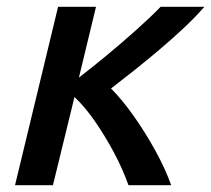

<svg xmlns="http://www.w3.org/2000/svg" viewBox="-20 -542 618 562"><path d="M24 0 150 -522H261L211 -315Q249 -344 293 -380.5Q337 -417 379 -454.5Q421 -492 450 -522H578Q554 -494 519.5 -461.5Q485 -429 446.5 -396.5Q408 -364 371.5 -335Q335 -306 305 -283Q337 -251 371 -203Q405 -155 434.5 -101.5Q464 -48 481 0H356Q339 -48 313 -96.5Q287 -145 257.5 -187.5Q228 -230 198 -258L135 0Z"/></svg>

Font: Ubuntu Sans Mono Medium
Style: Italic
Weight: 500
Italic angle: -13.5°
Monospace: yes
Designer: Dalton Maag Ltd
Foundry: Dalton Maag Ltd
Version: Version 1.006